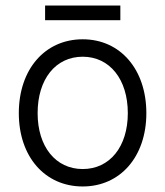

<svg xmlns="http://www.w3.org/2000/svg" viewBox="-20 -658 597 694"><path d="M279 16C415 16 509 -92 509 -249C509 -407 415 -516 279 -516C142 -516 48 -407 48 -249C48 -92 142 16 279 16ZM279 -47C181 -47 116 -128 116 -249C116 -372 181 -453 279 -453C376 -453 442 -372 442 -249C442 -128 377 -47 279 -47ZM143 -585H415V-638H143Z"/></svg>

Font: Uncut Sans Book
Style: Regular
Weight: 350
Designer: Kasper Nordkvist
Foundry: UNCUT.wtf
Version: Version 1.304;Glyphs 3.2 (3246)